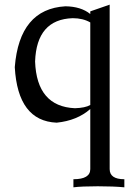

<svg xmlns="http://www.w3.org/2000/svg" viewBox="-20 -509 562 812"><path d="M505.9 283.2Q460.9 278.8 393.6 278.8Q325.7 278.8 290.5 283.2V249Q361.8 249 361.8 206.1V-47.9Q306.2 1 219.7 9.8Q55.2 2.9 42.5 -225.1Q62 -471.2 256.8 -482.4Q322.8 -481.4 361.8 -449.7V-460.9L443.8 -489.3V206.1Q443.8 249 505.9 249ZM296.9 -51.3Q340.3 -52.7 361.8 -64.9V-414.1Q330.6 -432.1 287.6 -432.1Q134.8 -427.2 128.4 -249Q135.3 -58.6 296.9 -51.3Z"/></svg>

Font: Almanac
Style: Regular
Weight: 400
Designer: Eden's Almanac
Version: Version 3.501;March 28, 2021;FontCreator 13.0.0.2683 64-bit